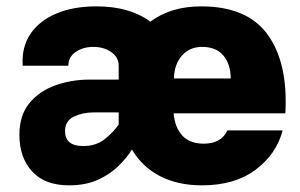

<svg xmlns="http://www.w3.org/2000/svg" viewBox="-20 -568 927 594"><path d="M40 -150.9Q40 -211.4 71 -249Q102.1 -286.6 151.9 -304.2Q201.7 -321.8 257.3 -321.8H347.2V-364.7Q347.2 -391.1 324 -407Q300.8 -422.9 269 -422.9Q236.8 -422.9 214.1 -407.2Q191.4 -391.6 191.4 -364.7H50.3Q46.4 -421.4 73.7 -462.4Q101.1 -503.4 153.8 -525.9Q206.5 -548.3 278.3 -548.3Q380.9 -548.3 445.3 -501Q508.3 -548.3 602.5 -548.3Q745.6 -548.3 808.6 -460.2Q871.6 -372.1 862.8 -217.3H517.1Q521 -173.3 544.2 -148.4Q567.4 -123.5 610.8 -123.5Q664.1 -123.5 683.6 -164.6H854.5Q835 -90.8 770.5 -42.7Q706.1 5.4 605 5.4Q529.3 5.4 474.4 -23.4Q419.4 -52.2 388.2 -105.5Q371.6 -78.6 345.2 -53.2Q318.8 -27.8 281.5 -11.2Q244.1 5.4 193.4 5.4Q119.1 5.4 79.6 -37.4Q40 -80.1 40 -150.9ZM518.1 -325.2H693.8Q693.4 -369.6 671.1 -396.2Q648.9 -422.9 605 -422.9Q566.4 -422.9 542.7 -395.8Q519 -368.7 518.1 -325.2ZM237.3 -116.2Q276.9 -116.2 303.5 -137.2Q330.1 -158.2 347.2 -182.6V-220.2H268.6Q235.4 -220.2 208.3 -207Q181.2 -193.8 181.2 -162.6Q181.2 -116.2 237.3 -116.2Z"/></svg>

Font: Estedad-FD ExtraBold
Style: Regular
Weight: 800
Designer: Amin Abedi
Version: Version 7.3